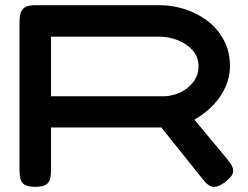

<svg xmlns="http://www.w3.org/2000/svg" viewBox="-20 -709 954 738"><path d="M115 9Q87 9 74.5 1Q62 -7 58.5 -21.5Q55 -36 55 -52V-629Q55 -645 59 -658.5Q63 -672 75.5 -680.5Q88 -689 116 -689H595Q641 -689 688 -674.5Q735 -660 775 -630.5Q815 -601 839.5 -556.5Q864 -512 864 -453Q864 -414 847 -375.5Q830 -337 799 -304.5Q768 -272 727 -249Q686 -226 637 -219H176V-51Q176 -35 172.5 -21Q169 -7 156.5 1Q144 9 115 9ZM841 -6Q812 14 793.5 8Q775 2 757 -23L549 -283L689 -295L857 -93Q872 -74 875.5 -60Q879 -46 870 -33.5Q861 -21 841 -6ZM176 -339H610Q628 -339 651 -345.5Q674 -352 694.5 -366.5Q715 -381 729 -402.5Q743 -424 743 -454Q743 -490 720.5 -515.5Q698 -541 663.5 -554.5Q629 -568 593 -568H176Z"/></svg>

Font: Fredoka Expanded Medium
Style: Regular
Weight: 500
Width: 7
Designer: Ben Nathan
Foundry: Milena B. Brandão, Ben Nathan
Version: Version 2.001